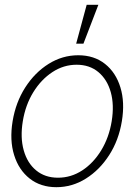

<svg xmlns="http://www.w3.org/2000/svg" viewBox="-20 -778 567 810"><path d="M217.8 11.7Q151.4 11.7 105.2 -24.7Q59.1 -61 39.6 -123.8Q20 -186.5 33.2 -266.6Q46.4 -346.7 86.7 -409.4Q127 -472.2 185.1 -508.5Q243.2 -544.9 310.1 -544.9Q377 -544.9 422.9 -508.5Q468.8 -472.2 488 -409.2Q507.3 -346.2 494.1 -266.6Q481 -186.5 440.7 -123.8Q400.4 -61 342.5 -24.7Q284.7 11.7 217.8 11.7ZM224.6 -28.3Q279.8 -28.3 326.9 -59.1Q374 -89.8 407 -143.8Q439.9 -197.8 451.2 -266.6Q462.4 -335.4 447.3 -389.2Q432.1 -442.9 395 -473.9Q357.9 -504.9 303.2 -504.9Q248.5 -504.9 201.2 -473.9Q153.8 -442.9 120.6 -389.2Q87.4 -335.4 76.2 -266.6Q64.9 -197.8 80.1 -143.8Q95.2 -89.8 132.6 -59.1Q169.9 -28.3 224.6 -28.3ZM301.3 -593.8 345.7 -757.8H395L332 -593.8Z"/></svg>

Font: Inter Display Extra Light
Style: Italic
Weight: 200
Italic angle: -9.39999°
Designer: Rasmus Andersson
Foundry: rsms
Version: Version 4.000;git-4fc901f